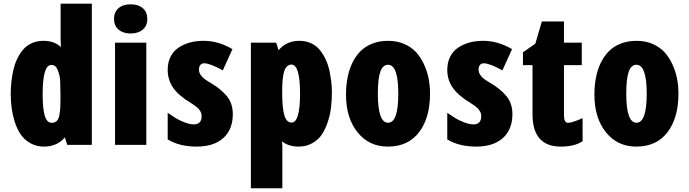

<svg xmlns="http://www.w3.org/2000/svg" viewBox="-20 -771 3670 1022"><path d="M468.8 0H337.9L325.2 -39.6Q283.7 9.3 213.9 9.3Q172.4 9.3 139.9 -9.8Q107.4 -28.8 88.6 -57.6Q69.8 -86.4 57.6 -125.5Q37.1 -190.9 37.1 -271Q37.1 -335 50.8 -396.5Q64.9 -461.4 103 -506.8Q121.6 -528.8 149.4 -541.3Q177.2 -553.7 211.4 -553.7Q269 -553.7 304.2 -520.5Q302.7 -549.8 302.7 -566.4V-751.5H468.8ZM252.9 -425.3Q207 -425.3 207 -269Q207 -191.9 218.5 -154.5Q230 -117.2 254.4 -117.2Q271.5 -117.2 282 -127Q292.5 -136.7 296.4 -160.6Q300.3 -184.6 301 -201.2Q301.8 -217.8 301.8 -241.2Q301.8 -241.2 301.8 -270Q301.8 -347.7 297.1 -366Q292.5 -384.3 287.1 -398.4Q277.3 -425.3 252.9 -425.3Z M586.9 -670.2Q586.9 -706.5 610.6 -727.3Q634.3 -748 675.5 -748Q716.8 -748 740.5 -727.1Q764.2 -706.1 764.2 -670.2Q764.2 -634.3 740 -613.5Q715.8 -592.8 675.5 -592.8Q635.3 -592.8 611.1 -613.3Q586.9 -633.8 586.9 -670.2ZM758.8 0H592.3V-543.9H758.8Z M1053.2 -150.9Q1053.2 -169.9 1044.4 -181.6Q1040.5 -186.5 1038.8 -189.5Q1037.1 -192.4 1031.2 -197.3Q1025.4 -202.1 1023.7 -203.9Q1022 -205.6 1014.6 -210.4Q1007.3 -215.3 1006.1 -216.3Q1004.9 -217.3 997.1 -222.2Q929.7 -262.7 901.1 -304.7Q872.6 -346.7 872.6 -398.9Q872.6 -439 887.9 -469.2Q903.3 -499.5 930.7 -517.6Q984.4 -553.7 1063.7 -553.7Q1143.1 -553.7 1217.3 -509.3L1166 -396.5Q1098.1 -434.1 1066.4 -434.1Q1053.2 -434.1 1046.1 -424.8Q1039.1 -415.5 1039.1 -400.4Q1039.1 -385.3 1048.3 -372.1Q1057.6 -358.9 1068.4 -350.8Q1079.1 -342.8 1088.4 -337.4Q1097.7 -332 1113 -322.5Q1128.4 -313 1147.7 -297.9Q1167 -282.7 1184.6 -262.7Q1219.2 -223.1 1219.2 -163.6Q1219.2 -81.5 1168.5 -36.1Q1117.7 9.3 1026.6 9.3Q935.5 9.3 872.6 -28.8V-170.4Q902.8 -149.9 918.9 -140.1Q935.1 -130.4 962.6 -119.6Q990.2 -108.9 1011.5 -108.9Q1032.7 -108.9 1043 -120.1Q1053.2 -131.3 1053.2 -150.9Z M1573.7 -553.7Q1608.4 -553.7 1636.5 -540.5Q1664.6 -527.3 1682.9 -504.4Q1701.2 -481.4 1714.1 -453.6Q1727.1 -425.8 1733.9 -392.6Q1746.6 -331.5 1746.6 -283Q1746.6 -234.4 1741.9 -197.8Q1737.3 -161.1 1724.9 -122.6Q1712.4 -84 1693.4 -55.4Q1674.3 -26.9 1642.3 -8.8Q1610.4 9.3 1569.8 9.3Q1515.6 9.3 1481 -18.6Q1482.9 -2.4 1482.9 6.8V231H1315.4V-543.9H1450.2L1462.9 -503.4Q1503.9 -553.7 1573.7 -553.7ZM1531.2 -427.2Q1505.9 -427.2 1493.9 -395Q1481.9 -362.8 1481.9 -280Q1481.9 -197.3 1493.4 -158Q1504.9 -118.7 1532.2 -118.7Q1577.1 -118.7 1577.1 -272.9Q1577.1 -427.2 1531.2 -427.2Z M2236.3 -429.7Q2269 -360.8 2269 -272.9Q2269 -143.6 2210.7 -67.1Q2152.3 9.3 2044.4 9.3Q1944.3 9.3 1883.1 -66.9Q1821.8 -143.1 1821.8 -267.1Q1821.8 -365.7 1855.5 -436.5Q1873 -472.2 1898.4 -498Q1923.8 -523.9 1961.7 -538.8Q1999.5 -553.7 2046.1 -553.7Q2092.8 -553.7 2130.9 -537.4Q2168.9 -521 2194.1 -493.9Q2219.2 -466.8 2236.3 -429.7ZM2045.4 -426.3Q2017.1 -426.3 2004.2 -388.7Q1991.2 -351.1 1991.2 -272.9Q1991.2 -117.7 2045.7 -117.7Q2100.1 -117.7 2100.1 -272Q2100.1 -426.3 2045.4 -426.3Z M2541.5 -150.9Q2541.5 -169.9 2532.7 -181.6Q2528.8 -186.5 2527.1 -189.5Q2525.4 -192.4 2519.5 -197.3Q2513.7 -202.1 2512 -203.9Q2510.3 -205.6 2502.9 -210.4Q2495.6 -215.3 2494.4 -216.3Q2493.2 -217.3 2485.4 -222.2Q2418 -262.7 2389.4 -304.7Q2360.8 -346.7 2360.8 -398.9Q2360.8 -439 2376.2 -469.2Q2391.6 -499.5 2418.9 -517.6Q2472.7 -553.7 2552 -553.7Q2631.3 -553.7 2705.6 -509.3L2654.3 -396.5Q2586.4 -434.1 2554.7 -434.1Q2541.5 -434.1 2534.4 -424.8Q2527.3 -415.5 2527.3 -400.4Q2527.3 -385.3 2536.6 -372.1Q2545.9 -358.9 2556.6 -350.8Q2567.4 -342.8 2576.7 -337.4Q2585.9 -332 2601.3 -322.5Q2616.7 -313 2636 -297.9Q2655.3 -282.7 2672.9 -262.7Q2707.5 -223.1 2707.5 -163.6Q2707.5 -81.5 2656.7 -36.1Q2606 9.3 2514.9 9.3Q2423.8 9.3 2360.8 -28.8V-170.4Q2391.1 -149.9 2407.2 -140.1Q2423.3 -130.4 2450.9 -119.6Q2478.5 -108.9 2499.8 -108.9Q2521 -108.9 2531.2 -120.1Q2541.5 -131.3 2541.5 -150.9Z M2981.9 -543.9H3076.7V-424.3H2981.9V-159.2Q2981.9 -117.2 3003.4 -117.2Q3024.9 -117.2 3081.1 -142.1V-19.5Q3039.1 9.3 2964.8 9.3Q2814.5 9.3 2814.5 -163.6V-424.3H2763.7V-492.7L2829.6 -538.6Q2835 -558.1 2847.4 -599.6Q2859.9 -641.1 2864.3 -656.7H2981.9Z M3558.6 -429.7Q3591.3 -360.8 3591.3 -272.9Q3591.3 -143.6 3533 -67.1Q3474.6 9.3 3366.7 9.3Q3266.6 9.3 3205.3 -66.9Q3144 -143.1 3144 -267.1Q3144 -365.7 3177.7 -436.5Q3195.3 -472.2 3220.7 -498Q3246.1 -523.9 3283.9 -538.8Q3321.8 -553.7 3368.4 -553.7Q3415 -553.7 3453.1 -537.4Q3491.2 -521 3516.4 -493.9Q3541.5 -466.8 3558.6 -429.7ZM3367.7 -426.3Q3339.4 -426.3 3326.4 -388.7Q3313.5 -351.1 3313.5 -272.9Q3313.5 -117.7 3367.9 -117.7Q3422.4 -117.7 3422.4 -272Q3422.4 -426.3 3367.7 -426.3Z"/></svg>

Font: Open Sans Hebrew Condensed Extra Bold
Style: Regular
Weight: 800
Width: 3
Foundry: Ascender Corporation, Yanek Iontef
Version: Version 2.001;PS 002.001;hotconv 1.0.70;makeotf.lib2.5.58329